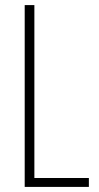

<svg xmlns="http://www.w3.org/2000/svg" viewBox="-20 -734 387 754"><path d="M77 0H329V-35H115V-714H77Z"/></svg>

Font: Noto Sans Myanmar ExtraCondensed ExtraLight
Style: Regular
Weight: 200
Width: 2
Designer: Monotype Design Team
Foundry: Monotype Imaging Inc.
Version: Version 2.107